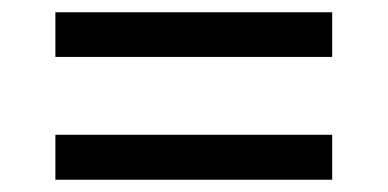

<svg xmlns="http://www.w3.org/2000/svg" viewBox="-20 -479 632 313"><path d="M70.3 -386.2V-459H521.5V-386.2ZM70.3 -186V-259.3H521.5V-186Z"/></svg>

Font: Noto Sans Bengali
Style: Regular
Weight: 400
Designer: Monotype Design team
Foundry: Monotype Imaging Inc.
Version: Version 1.00